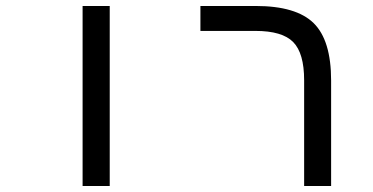

<svg xmlns="http://www.w3.org/2000/svg" viewBox="-20 -619 1240 639"><path d="M254.9 -599.1H345.2V0H254.9Z M1082 0H992.2V-352.1Q992.2 -441.9 955.8 -479Q919.4 -516.1 830.1 -516.1H647V-599.1H831.1Q965.8 -599.1 1023.9 -542Q1082 -484.9 1082 -351.1Z"/></svg>

Font: Cousine
Style: Regular
Weight: 400
Monospace: yes
Designer: Steve Matteson
Foundry: Monotype Imaging Inc.
Version: Version 1.21